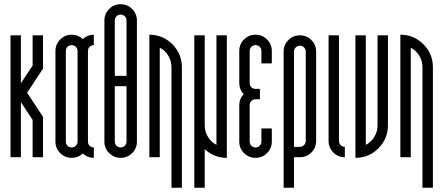

<svg xmlns="http://www.w3.org/2000/svg" viewBox="-20 -737 2078 900"><path d="M77.9 0H29.2V-571.4H77.9V-346.5L132.9 -429.8V-571.4H181.6V-415.2L107 -302.4L181.6 -189.5V0H132.9V-174.9L77.9 -258.2Z M239.9 -498.1Q239.9 -529.8 262.2 -552.1Q284.5 -574.3 316.1 -574.3Q346.1 -574.3 368.2 -553.9Q389.8 -574.3 419.8 -574.3V-525.6Q408.2 -525.6 400.2 -517.7Q392.3 -509.8 392.3 -498.1V-73.3Q392.3 -61.6 400.2 -53.7Q408.2 -45.8 419.8 -45.8V2.9Q389.8 2.9 368.2 -17.5Q346.1 2.9 316.1 2.9Q284.5 2.9 262.2 -19.4Q239.9 -41.6 239.9 -73.3ZM343.6 -498.1Q343.6 -509.8 335.5 -517.7Q327.4 -525.6 316.1 -525.6Q304.5 -525.6 296.5 -517.7Q288.6 -509.8 288.6 -498.1V-73.3Q288.6 -61.6 296.5 -53.7Q304.5 -45.8 316.1 -45.8Q327.4 -45.8 335.5 -53.7Q343.6 -61.6 343.6 -73.3Z M469.4 -641Q469.4 -672.6 491.7 -694.9Q514 -717.2 545.6 -717.2Q577.3 -717.2 599.5 -694.9Q621.8 -672.6 621.8 -641V-73.3Q621.8 -41.6 599.5 -19.4Q577.3 2.9 545.6 2.9Q514 2.9 491.7 -19.4Q469.4 -41.6 469.4 -73.3ZM573.1 -641Q573.1 -652.6 565 -660.6Q556.9 -668.5 545.6 -668.5Q533.9 -668.5 526 -660.6Q518.1 -652.6 518.1 -641V-381.5H573.1ZM573.1 -332.8H518.1V-73.3Q518.1 -61.6 526 -53.7Q533.9 -45.8 545.6 -45.8Q556.9 -45.8 565 -53.7Q573.1 -61.6 573.1 -73.3Z M728.9 0H680.1V-574.3Q743.4 -574.3 788 -529.6Q832.6 -484.8 832.6 -421.9V142.9H783.8V-421.9Q783.8 -451.5 768.8 -476.1Q753.9 -500.6 728.9 -513.5Z M939.6 142.9H890.9Q890.9 142.9 890.9 -571.4H939.6V-149.5Q939.6 -120 954.6 -95.4Q969.6 -70.8 994.6 -57.9V-571.4H1043.3V2.9Q983.3 2.9 939.6 -37.9Z M1150.4 -73.3Q1150.4 -61.6 1158.3 -53.7Q1166.2 -45.8 1177.8 -45.8Q1189.1 -45.8 1197.2 -53.7Q1205.3 -61.6 1205.3 -73.3V-134.9H1254.1V-73.3Q1254.1 -41.6 1231.8 -19.4Q1209.5 2.9 1177.8 2.9Q1146.2 2.9 1123.9 -19.4Q1101.6 -41.6 1101.6 -73.3V-244.1Q1101.6 -274.1 1122 -295.7Q1101.6 -317.8 1101.6 -347.8V-498.1Q1101.6 -529.8 1123.9 -552.1Q1146.2 -574.3 1177.8 -574.3Q1209.5 -574.3 1231.8 -552.1Q1254.1 -529.8 1254.1 -498.1V-439.8H1205.3V-498.1Q1205.3 -509.8 1197.4 -517.7Q1189.5 -525.6 1177.8 -525.6Q1166.2 -525.6 1158.3 -517.7Q1150.4 -509.8 1150.4 -498.1V-347.8Q1150.4 -336.1 1158.3 -328.2Q1166.2 -320.3 1177.8 -320.3H1198.3V-271.6H1177.8Q1166.2 -271.6 1158.3 -263.6Q1150.4 -255.7 1150.4 -244.1Z M1358.2 -48.7H1385.7Q1396.9 -48.7 1405 -56.9Q1413.2 -65 1413.2 -76.2V-495.2Q1413.2 -506.9 1405 -514.8Q1396.9 -522.7 1385.7 -522.7Q1374.4 -522.7 1366.3 -514.8Q1358.2 -506.9 1358.2 -495.2ZM1309.5 -495.2Q1309.5 -526.9 1331.7 -549.1Q1354 -571.4 1385.7 -571.4Q1417.3 -571.4 1439.6 -549.1Q1461.9 -526.9 1461.9 -495.2V-76.2Q1461.9 -44.6 1439.6 -22.3Q1417.3 0 1385.7 0H1358.2V142.9H1309.5Z M1596.4 0Q1564.8 0 1542.5 -22.3Q1520.2 -44.6 1520.2 -76.2V-571.4H1568.9V-76.2Q1568.9 -64.6 1576.8 -56.6Q1584.8 -48.7 1596.4 -48.7Z M1694.7 -571.4V-57.9Q1719.7 -70.8 1734.7 -95.4Q1749.7 -120 1749.7 -149.5V-571.4H1798.4V-149.5Q1798.4 -86.6 1753.9 -41.9Q1709.3 2.9 1646 2.9V-571.4Z M1905.5 0H1856.7V-574.3Q1920 -574.3 1964.6 -529.6Q2009.2 -484.8 2009.2 -421.9V142.9H1960.4V-421.9Q1960.4 -451.5 1945.4 -476.1Q1930.4 -500.6 1905.5 -513.5Z"/></svg>

Font: Marapfhont
Style: Book
Weight: 400
Version: Version 0.15